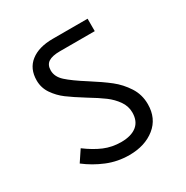

<svg xmlns="http://www.w3.org/2000/svg" viewBox="-159 -819 918 950"><g transform="rotate(-30 300.0 -344.0)"><path d="M77 -87 119 -150Q167 -114 212 -95Q257 -76 309 -76Q366 -76 397.5 -101Q429 -126 429 -176Q429 -212 407.5 -242.5Q386 -273 354.5 -296.5Q323 -320 270 -352Q212 -388 178.5 -413Q145 -438 121.5 -472.5Q98 -507 98 -549Q98 -616 144 -652Q190 -688 270 -688H469V-617H270Q226 -617 204.5 -603Q183 -589 183 -557Q183 -521 215.5 -491.5Q248 -462 316 -419Q379 -379 419 -347.5Q459 -316 487.5 -272Q516 -228 516 -173Q516 -92 458.5 -46Q401 0 312 0Q245 0 185.5 -24.5Q126 -49 77 -87Z"/></g></svg>

Font: FiraGO
Style: Regular
Weight: 400
Designer: bBox Type
Foundry: bBox Type GmbH
Version: Version 1.001;April 20, 2020;FontCreator 12.0.0.2555 64-bit